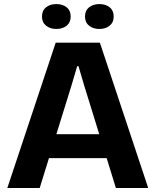

<svg xmlns="http://www.w3.org/2000/svg" viewBox="-20 -943 781 963"><path d="M16.7 0 259.4 -729H481L723.4 0H561.3L401.3 -517.1L373.7 -611H367L339.4 -517.1L179.1 0ZM214 -149.7 246.1 -270H494L526.1 -149.7ZM478.5 -797.7Q447.1 -797.7 426.7 -814.2Q406.3 -830.7 406.3 -860.1Q406.3 -889.9 426.6 -906.2Q446.9 -922.6 478.5 -922.6Q510.1 -922.6 530.2 -906.2Q550.3 -889.9 550.3 -860.1Q550.3 -830.7 530.1 -814.2Q509.9 -797.7 478.5 -797.7ZM262.8 -797.7Q231.4 -797.7 211 -814.2Q190.6 -830.7 190.6 -860.1Q190.6 -889.9 210.9 -906.2Q231.2 -922.6 262.8 -922.6Q294.4 -922.6 314.5 -906.2Q334.6 -889.9 334.6 -860.1Q334.6 -830.7 314.4 -814.2Q294.2 -797.7 262.8 -797.7Z"/></svg>

Font: Mona Sans ExtraLight
Style: Regular
Weight: 200
Designer: Deni Anggara
Foundry: GitHub
Version: Version 2.000